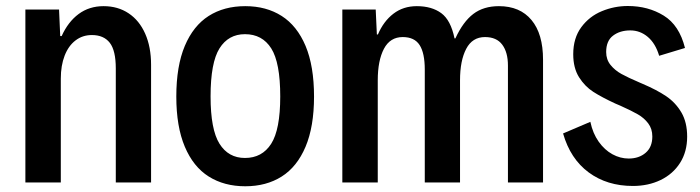

<svg xmlns="http://www.w3.org/2000/svg" viewBox="-20 -614 2355 646"><path d="M65.4 -582H178.7L182.6 -492.7H187.5Q209 -540.5 244.6 -566.9Q280.3 -593.3 328.6 -593.3Q376.5 -593.3 412.6 -569.3Q448.7 -545.4 468.5 -500.7Q488.3 -456.1 488.3 -396V0H369.6V-383.8Q369.6 -443.8 349.4 -470Q329.1 -496.1 289.1 -496.1Q257.8 -496.1 234.1 -478Q210.4 -460 197.5 -426.8Q184.6 -393.6 184.6 -349.6V0H65.4Z M573.2 -289.1Q573.2 -391.6 601.8 -459.5Q630.4 -527.3 682.1 -560.3Q733.9 -593.3 805.2 -593.3Q876 -593.3 927.7 -560.3Q979.5 -527.3 1008.1 -459.5Q1036.6 -391.6 1036.6 -289.1Q1036.6 -188 1008.1 -120.4Q979.5 -52.7 927.7 -20Q876 12.7 805.2 12.7Q734.4 12.7 682.4 -20Q630.4 -52.7 601.8 -120.4Q573.2 -188 573.2 -289.1ZM922.9 -289.6Q922.9 -403.3 892.6 -451.2Q862.3 -499 804.2 -499Q748.5 -499 718.5 -451.2Q688.5 -403.3 688.5 -289.6Q688.5 -178.2 718.5 -130.4Q748.5 -82.5 804.2 -82.5Q861.8 -82.5 892.3 -130.1Q922.9 -177.7 922.9 -289.6Z M1131.8 -582H1244.1L1248 -498H1251.5Q1270.5 -542.5 1303.7 -567.9Q1336.9 -593.3 1382.3 -593.3Q1432.6 -593.3 1464.6 -569.8Q1496.6 -546.4 1509.3 -484.9H1512.2Q1538.1 -541 1572.5 -567.1Q1606.9 -593.3 1658.7 -593.3Q1729.5 -593.3 1768.3 -546.6Q1807.1 -500 1807.1 -413.1V0H1689V-393.6Q1689 -438 1669.9 -463.6Q1650.9 -489.3 1611.8 -489.3Q1569.3 -489.3 1548.6 -449.7Q1527.8 -410.2 1527.8 -343.8V0H1409.2V-379.9Q1409.2 -435.5 1391.8 -462.4Q1374.5 -489.3 1335 -489.3Q1292.5 -489.3 1271.7 -449.7Q1251 -410.2 1251 -343.8V0H1131.8Z M1874.5 -165 1966.3 -204.1Q1974.6 -165 1994.4 -137.2Q2014.2 -109.4 2040.5 -95Q2066.9 -80.6 2095.2 -80.6Q2129.9 -80.6 2152.3 -99.9Q2174.8 -119.1 2174.8 -154.8Q2174.8 -180.7 2160.9 -199Q2147 -217.3 2126.2 -229.2Q2105.5 -241.2 2067.4 -258.3L2050.3 -265.6Q2004.9 -286.6 1976.3 -304.9Q1947.8 -323.2 1928.2 -354.2Q1908.7 -385.3 1908.7 -431.6Q1908.7 -485.8 1935.8 -522.5Q1962.9 -559.1 2004.9 -576.4Q2046.9 -593.8 2092.3 -593.8Q2160.6 -593.8 2213.1 -561.5Q2265.6 -529.3 2284.7 -452.6L2197.8 -426.3Q2185.5 -467.8 2159.7 -489.7Q2133.8 -511.7 2100.6 -511.7Q2065.9 -511.7 2042.7 -494.1Q2019.5 -476.6 2019.5 -439Q2019.5 -413.6 2034.2 -395.5Q2048.8 -377.4 2070.8 -365.2Q2092.8 -353 2131.8 -336.4L2143.1 -331.5Q2189.9 -311.5 2221.4 -290.3Q2252.9 -269 2272.5 -235.8Q2292 -202.6 2292 -154.3Q2292 -103.5 2268.1 -65.9Q2244.1 -28.3 2202.6 -8.3Q2161.1 11.7 2109.4 11.7Q2022.5 11.7 1960.7 -33.9Q1898.9 -79.6 1874.5 -165Z"/></svg>

Font: Decalotype Medium
Style: Regular
Weight: 500
Designer: Alfredo Marco Pradil
Foundry: Alfredo Marco Pradil
Version: Version 1.0